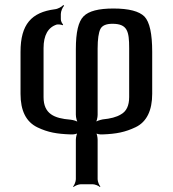

<svg xmlns="http://www.w3.org/2000/svg" viewBox="-20 -528 690 767"><path d="M303 208H350C359 208 374 214 379 219L381 217C376 212 370 197 370 188V30C370 21 367 4 362 -1L359 2C364 7 380 10 389 9C445 7 480 0 522 -20C566 -41 588 -87 588 -153V-321C588 -393 578 -440 557 -462C536 -483 495 -494 433 -494C374 -494 335 -484 314 -463C293 -442 283 -399 283 -332V-70C283 -59 287 -41 293 -36L295 -38C290 -44 272 -49 261 -50C197 -55 154 -73 154 -140V-336C154 -387 172 -419 207 -430C213 -431 226 -430 230 -427L232 -431C228 -433 223 -444 223 -451V-472C223 -483 230 -499 236 -505L233 -508C227 -501 211 -492 199 -491C106 -479 62 -431 62 -321V-153C62 -86 84 -41 130 -19C172 1 207 7 263 9C272 10 289 7 294 2L291 -1C287 4 283 21 283 30V188C283 197 277 212 272 217L274 219C279 214 294 208 303 208ZM496 -336V-140C496 -106 485 -83 463 -71C445 -60 421 -54 390 -51C380 -49 363 -44 358 -38L361 -36C366 -41 370 -59 370 -69V-334C370 -372 374 -398 381 -412C388 -426 404 -433 429 -433C489 -433 496 -403 496 -336Z"/></svg>

Font: Gamestation Storm
Style: Regular
Weight: 400
Designer: Jonas Hecksher
Foundry: Jonas Hecksher, Playtypeª, e-types AS
Version: Version 1.003